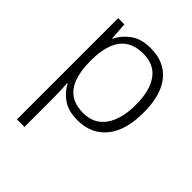

<svg xmlns="http://www.w3.org/2000/svg" viewBox="-216 -761 1030 1030"><g transform="rotate(45 299.5 -246.0)"><path d="M327 -635Q429 -635 486 -566Q543 -497 543 -362Q543 -227 483.5 -155Q424 -83 321 -83Q251 -83 208 -113Q165 -143 145 -185H141Q143 -160 144 -130.5Q145 -101 145 -76V143H88V-625H135L142 -526H145Q165 -569 209 -602Q253 -635 327 -635ZM319 -586Q230 -586 188 -530Q146 -474 145 -369V-359Q145 -245 186.5 -188.5Q228 -132 315 -132Q397 -132 440.5 -193.5Q484 -255 484 -363Q484 -470 442.5 -528Q401 -586 319 -586Z"/></g></svg>

Font: Noto Sans Kannada UI Light
Style: Regular
Weight: 300
Designer: Jelle Bosma - Monotype Design Team
Foundry: Monotype Imaging Inc.
Version: Version 2.005; ttfautohint (v1.8.4.7-5d5b)